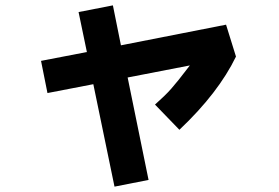

<svg xmlns="http://www.w3.org/2000/svg" viewBox="-20 -639 1040 716"><path d="M534 32 407 57 328 -325 157 -292 133 -412 304 -445 273 -594 401 -619 431 -470 823 -547 860 -428Q794 -292 649 -155L558 -249Q579 -268 592.5 -281Q606 -294 618 -307.5Q630 -321 646 -341Q662 -361 688 -395L456 -350Z"/></svg>

Font: Murecho
Style: Bold
Weight: 700
Designer: Neil Summerour
Foundry: Positype
Version: Version 1.010; ttfautohint (v1.8.3)